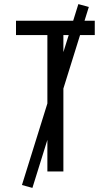

<svg xmlns="http://www.w3.org/2000/svg" viewBox="-20 -836 540 936"><path d="M211 0V-665H58V-735H442V-665H289V0ZM138 80 87 66 362 -816 413 -802Z"/></svg>

Font: Iosevka srxl
Style: Regular
Weight: 400
Monospace: yes
Designer: Belleve Invis
Foundry: Belleve Invis
Version: Version 33.0.1; ttfautohint (v1.8.3)